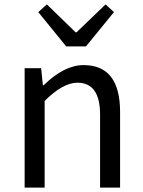

<svg xmlns="http://www.w3.org/2000/svg" viewBox="-20 -853 651 873"><path d="M92 -543H167L175 -465H178Q272 -557 360 -557Q526 -557 526 -344V0H435V-332Q435 -477 332 -477Q266 -477 183 -394V0H92ZM154 -798 193 -833 324 -706H328L460 -833L498 -798L371 -642H281Z"/></svg>

Font: 思源黑体R
Style: Regular
Weight: 400
Designer: Ryoko NISHIZUKA  (kana & ideographs); Paul D. Hunt (Latin, Greek & Cyrillic); Wenlong ZHANG  (bopomofo); Sandoll Communi
Foundry: Adobe Systems Incorporated
Version: Version 1.00 June 24, 2014, initial release